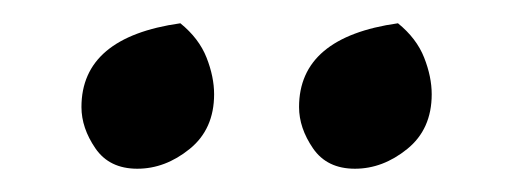

<svg xmlns="http://www.w3.org/2000/svg" viewBox="-20 -694 441 165"><path d="M285 -549Q261 -549 249 -566.5Q237 -584 237 -602Q237 -662 322 -674Q338 -661 344.5 -644.5Q351 -628 351 -613Q351 -583 330 -566Q309 -549 285 -549ZM98 -549Q74 -549 62 -566.5Q50 -584 50 -602Q50 -662 135 -674Q151 -661 157.5 -644.5Q164 -628 164 -613Q164 -583 143 -566Q122 -549 98 -549Z"/></svg>

Font: Julee
Style: Regular
Weight: 400
Designer: Julian Tunni
Foundry: Julian Tunni
Version: Version 1.002; ttfautohint (v1.8.4.7-5d5b);gftools[0.9.23]